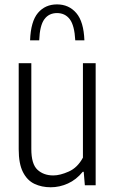

<svg xmlns="http://www.w3.org/2000/svg" viewBox="-20 -822 512 852"><path d="M205 9Q165 9 132.8 -6.2Q100.5 -21.5 81.8 -58.5Q63 -95.5 63 -159.5V-541.5H119V-160.5Q119 -94 146.2 -68.8Q173.5 -43.5 216.5 -43.5Q246.5 -43.5 285.2 -60.8Q324 -78 348 -122.5V-541.5H404.5V0H356.5L351.5 -59.5H347Q318.5 -24.5 281.5 -7.8Q244.5 9 205 9ZM113.5 -643Q116.5 -727 148.5 -764.8Q180.5 -802.5 233 -802.5Q285.5 -802.5 318.5 -764.2Q351.5 -726 354.5 -643H314Q310.5 -709 289.8 -736.5Q269 -764 233 -764Q197 -764 176.8 -736.5Q156.5 -709 154 -643Z"/></svg>

Font: Encode Sans Cnd Lt
Style: Regular
Weight: 300
Width: 3
Designer: Multiple Designers
Foundry: Impallari Type
Version: Version 3.002; ttfautohint (v1.8.3) -l 8 -r 50 -G 200 -x 14 